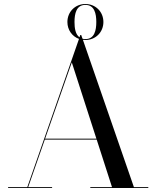

<svg xmlns="http://www.w3.org/2000/svg" viewBox="-20 -940 782 960"><path d="M20.5 -4.5V0H240.5V-4.5H121L204 -242H463.5L540 -4.5H431.5V0H721.5V-4.5H649.5L394.5 -741C398.5 -740.5 402.5 -740 407 -740C458 -740 497 -779 497 -830C497 -881 458 -920 407 -920C356 -920 317 -881 317 -830C317 -790.5 340.5 -758 375 -745.5L116.5 -4.5ZM352.5 -830C352.5 -871.5 361.5 -915.5 407 -915.5C452.5 -915.5 461.5 -871.5 461.5 -830C461.5 -788.5 452.5 -744.5 407 -744.5C401.5 -744.5 397 -745 392.5 -746.5L386 -765H381.5L377.5 -753.5C357 -768 352.5 -799.5 352.5 -830ZM339 -628 462 -246.5H205.5Z"/></svg>

Font: Bodoni* 36pt
Style: Regular
Weight: 400
Version: Version 2.3